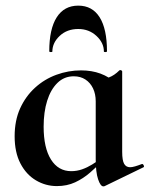

<svg xmlns="http://www.w3.org/2000/svg" viewBox="-20 -648 532 682"><path d="M182 13Q142 13 107.5 -7.5Q73 -28 52.5 -67.5Q32 -107 32 -164Q32 -220 51.5 -263Q71 -306 104.5 -336.5Q138 -367 180.5 -382.5Q223 -398 268 -398Q306 -398 337 -386.5Q368 -375 393 -352L320 -288Q320 -314 310.5 -334Q301 -354 283.5 -365.5Q266 -377 242 -377Q208 -377 184 -353.5Q160 -330 147.5 -290Q135 -250 135 -198Q135 -123 161 -81.5Q187 -40 233 -40Q253 -40 271.5 -46.5Q290 -53 307 -63.5Q324 -74 337 -84L345 -77Q324 -56 300 -35Q276 -14 247 -0.5Q218 13 182 13ZM347 14Q337 14 328.5 -11Q320 -36 320 -82V-359Q348 -366 367 -373Q386 -380 404 -398Q406 -400 410 -398.5Q414 -397 414 -394V-109Q414 -78 421 -66Q428 -54 442 -54Q449 -54 459.5 -57Q470 -60 483 -65Q487 -67 490 -61.5Q493 -56 490 -54L352 13Q350 14 347 14ZM166 -465Q166 -463 160.5 -463Q155 -463 155 -466Q155 -545 181.5 -586.5Q208 -628 258 -628Q308 -628 334 -586.5Q360 -545 360 -466Q360 -463 354.5 -463Q349 -463 349 -465Q349 -496 322.5 -520.5Q296 -545 258 -545Q218 -545 192 -520.5Q166 -496 166 -465Z"/></svg>

Font: Cormorant Infant Light
Style: Regular
Weight: 300
Designer: Christian Thalmann (Catharsis Fonts)
Foundry: Catharsis Fonts
Version: Version 4.001